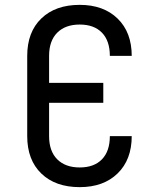

<svg xmlns="http://www.w3.org/2000/svg" viewBox="-20 -760 640 790"><path d="M308 10Q208 10 150 -46Q92 -102 92 -200V-530Q92 -628 150 -684Q208 -740 308 -740Q406 -740 464 -683.5Q522 -627 522 -530H432Q432 -592 399.5 -625.5Q367 -659 308 -659Q249 -659 215.5 -625.5Q182 -592 182 -530V-419H405V-337H182V-200Q182 -138 215.5 -104.5Q249 -71 308 -71Q367 -71 399.5 -104.5Q432 -138 432 -200H522Q522 -103 464 -46.5Q406 10 308 10Z"/></svg>

Font: JetBrainsMono NFM
Style: Regular
Weight: 400
Monospace: yes
Designer: Philipp Nurullin, Konstantin Bulenkov
Foundry: JetBrains
Version: Version 2.304; ttfautohint (v1.8.4.7-5d5b);Nerd Fonts 3.3.0